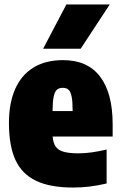

<svg xmlns="http://www.w3.org/2000/svg" viewBox="-20 -828 539 859"><path d="M484 -217H215.5Q218 -188 229.2 -172Q240.5 -156 264.8 -149Q289 -142 332 -142Q385.5 -142 457 -159V-7Q415 2.5 380 6.8Q345 11 307 11Q204.5 11 141.5 -19Q78.5 -49 49.2 -112.2Q20 -175.5 20 -278Q20 -366.5 47.8 -429.5Q75.5 -492.5 129.8 -525.8Q184 -559 262 -559Q372 -559 428 -485Q484 -411 484 -272ZM215 -331H305Q305 -373 300.5 -395.5Q296 -418 286.8 -426.5Q277.5 -435 261 -435Q244 -435 234.5 -426.5Q225 -418 220.2 -395.5Q215.5 -373 215 -331ZM173 -610 277 -808H471L341 -610Z"/></svg>

Font: Encode Sans Condensed Black
Style: Regular
Weight: 900
Width: 3
Designer: Multiple Designers
Foundry: Impallari Type
Version: Version 2.000